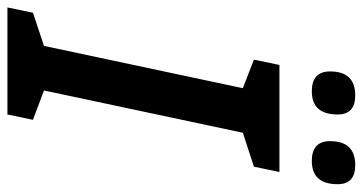

<svg xmlns="http://www.w3.org/2000/svg" viewBox="-268 -708 953 504"><g transform="rotate(90 208.0 -456.5)"><path d="M-24 0 -10 -67 77 -96 188 -618 113 -647 127 -714H408L394 -647L305 -618L194 -96L271 -67L257 0ZM379 -799Q440 -799 440 -867Q440 -913 390 -913Q327 -913 327 -847Q327 -799 379 -799ZM196 -799Q257 -799 257 -867Q257 -913 207 -913Q144 -913 144 -847Q144 -799 196 -799Z"/></g></svg>

Font: Noto Sans UI Medium
Style: Italic
Weight: 500
Italic angle: -12°
Designer: Monotype Design Team
Foundry: Monotype Imaging Inc.
Version: Version 1.901